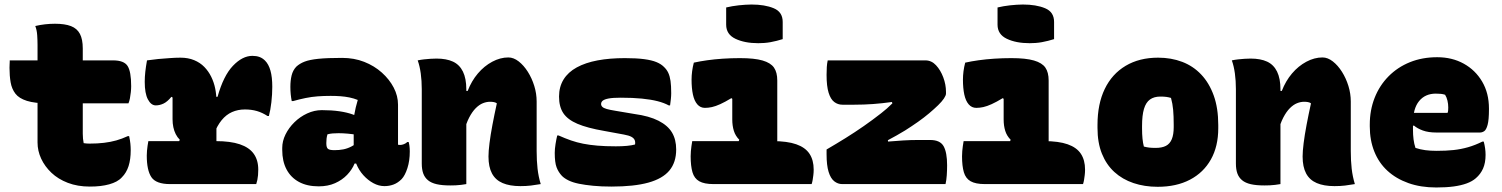

<svg xmlns="http://www.w3.org/2000/svg" viewBox="-20 -814 6640 849"><path d="M23 -547H480Q528 -547 544 -522.5Q560 -498 560 -433Q560 -421 558.5 -406.5Q557 -392 554.5 -379Q552 -366 548 -357H193Q134 -357 99 -368Q64 -379 48 -400Q32 -421 27 -450Q22 -479 22 -514Q22 -524 22.5 -530Q23 -536 23 -540Q23 -544 23 -547ZM551 -212Q555 -194 556.5 -179Q558 -164 558 -150Q558 -109 548.5 -79.5Q539 -50 519 -30Q509 -19 495 -11.5Q481 -4 463 1Q445 6 424 8.5Q403 11 377 11Q323 11 280 -5.5Q237 -22 207.5 -50Q178 -78 162 -112.5Q146 -147 146 -184Q146 -238 146 -292Q146 -346 146 -399.5Q146 -453 146 -507Q146 -561 146 -615Q146 -635 144.5 -658Q143 -681 136 -699Q157 -704 179 -706.5Q201 -709 223 -709Q267 -709 294 -698.5Q321 -688 333.5 -664Q346 -640 346 -600Q346 -558 346 -512.5Q346 -467 346 -418.5Q346 -370 346 -321.5Q346 -273 346 -223Q346 -211 347 -201Q348 -191 350 -181Q357 -180 363 -179.5Q369 -179 376 -179Q411 -179 440 -182.5Q469 -186 494 -193Q519 -200 545 -212Z M768 -180 775 -196Q764 -207 757 -221Q750 -235 746.5 -251.5Q743 -268 743 -287Q743 -303 743 -319.5Q743 -336 743 -352Q743 -368 743 -383L738 -386Q720 -364 703 -356Q686 -348 669 -348Q648 -348 634 -374.5Q620 -401 620 -452Q620 -474 622.5 -496.5Q625 -519 630 -547Q642 -548 654.5 -550Q667 -552 679 -553Q691 -554 704 -555Q717 -556 729.5 -557Q742 -558 754.5 -558.5Q767 -559 778 -559Q812 -559 838.5 -548Q865 -537 883.5 -518Q902 -499 914 -474.5Q926 -450 931.5 -423Q937 -396 937 -369Q937 -343 937 -317.5Q937 -292 937 -266.5Q937 -241 937 -215Q937 -189 937 -163ZM926 -386H942Q968 -479 1010 -523Q1052 -567 1096 -567Q1114 -567 1127.5 -562Q1141 -557 1152 -546Q1168 -530 1176 -501.5Q1184 -473 1184 -430Q1184 -397 1180 -362Q1176 -327 1169 -301H1163Q1140 -316 1116 -323Q1092 -330 1063 -330Q1032 -330 1006 -318.5Q980 -307 960 -282.5Q940 -258 926 -221ZM636 -190H934Q999 -190 1040.5 -176Q1082 -162 1102 -134Q1122 -106 1122 -64Q1122 -51 1121 -39.5Q1120 -28 1118 -18.5Q1116 -9 1113 0H732Q670 0 649.5 -30.5Q629 -61 629 -126Q629 -137 630 -147.5Q631 -158 632.5 -169Q634 -180 636 -190Z M1740 -351Q1740 -337 1740 -322.5Q1740 -308 1740 -293Q1740 -278 1740 -263.5Q1740 -249 1740 -234Q1740 -219 1740 -204Q1740 -189 1740 -174Q1741 -174 1744 -173.5Q1747 -173 1749 -173Q1757 -173 1766 -176.5Q1775 -180 1781 -186H1787Q1789 -180 1790.5 -169Q1792 -158 1792 -144Q1792 -103 1781.5 -70.5Q1771 -38 1756 -22Q1739 -5 1720 2Q1701 9 1680 9Q1655 9 1631 -4Q1607 -17 1587 -39Q1567 -61 1555.5 -89.5Q1544 -118 1544 -148Q1544 -181 1544 -212.5Q1544 -244 1544 -277Q1544 -291 1546.5 -306.5Q1549 -322 1553 -338.5Q1557 -355 1562 -372Q1545 -379 1525.5 -383Q1506 -387 1485.5 -388.5Q1465 -390 1442 -390Q1412 -390 1385 -388Q1358 -386 1331 -380.5Q1304 -375 1276 -367H1270Q1267 -382 1265.5 -397.5Q1264 -413 1264 -430Q1264 -458 1269.5 -480.5Q1275 -503 1290 -519Q1305 -533 1327 -541.5Q1349 -550 1388 -554Q1427 -558 1493 -558Q1546 -558 1590.5 -540.5Q1635 -523 1668.5 -493Q1702 -463 1721 -426.5Q1740 -390 1740 -351ZM1423 -180Q1423 -162 1430 -156Q1437 -150 1459 -150Q1480 -150 1498 -153.5Q1516 -157 1533.5 -166Q1551 -175 1570 -189L1577 -91H1548Q1537 -64 1515 -41Q1493 -18 1461.5 -4Q1430 10 1389 10Q1338 10 1302 -9.5Q1266 -29 1247 -65Q1228 -101 1228 -151V-160Q1228 -190 1242.5 -219.5Q1257 -249 1282 -273.5Q1307 -298 1338.5 -312.5Q1370 -327 1403 -327Q1446 -327 1480.5 -322Q1515 -317 1541 -307.5Q1567 -298 1583 -285Q1592 -279 1597.5 -268Q1603 -257 1605.5 -241.5Q1608 -226 1608 -205Q1586 -213 1563 -217Q1540 -221 1518 -223Q1496 -225 1477 -225Q1463 -225 1451 -224Q1439 -223 1428 -220Q1425 -210 1424 -201Q1423 -192 1423 -182Z M2371 0Q2348 4 2327.5 6.5Q2307 9 2281 9Q2234 9 2202.5 -4.5Q2171 -18 2155.5 -47Q2140 -76 2140 -122Q2140 -145 2144.5 -181Q2149 -217 2157.5 -262Q2166 -307 2177 -357Q2172 -361 2164 -362.5Q2156 -364 2147 -364Q2131 -364 2115 -357.5Q2099 -351 2083.5 -335.5Q2068 -320 2054.5 -294Q2041 -268 2031 -229L2022 -412H2048Q2065 -456 2093 -489Q2121 -522 2156.5 -541Q2192 -560 2228 -560Q2251 -560 2273.5 -542.5Q2296 -525 2314 -496.5Q2332 -468 2342.5 -434Q2353 -400 2353 -365Q2353 -329 2353 -292.5Q2353 -256 2353 -219.5Q2353 -183 2353 -146Q2353 -103 2357 -68Q2361 -33 2371 0ZM2042 0Q2030 2 2018.5 3.5Q2007 5 1995 5.5Q1983 6 1971 6Q1935 6 1911 0.5Q1887 -5 1872.5 -17Q1858 -29 1851.5 -47Q1845 -65 1845 -91Q1845 -132 1845 -172.5Q1845 -213 1845 -254Q1845 -295 1845 -336.5Q1845 -378 1845 -420Q1845 -457 1840.5 -489.5Q1836 -522 1827 -547Q1841 -550 1855 -551.5Q1869 -553 1883 -554Q1897 -555 1910 -555Q1954 -555 1983 -541.5Q2012 -528 2027 -497.5Q2042 -467 2042 -419Q2042 -348 2042 -277Q2042 -206 2042 -136.5Q2042 -67 2042 0Z M2703 -167Q2731 -167 2752 -169Q2773 -171 2788 -175Q2790 -186 2786.5 -194.5Q2783 -203 2772 -209Q2761 -215 2739 -219L2652 -235Q2577 -248 2533.5 -266.5Q2490 -285 2471 -313.5Q2452 -342 2452 -387Q2452 -430 2472 -462.5Q2492 -495 2530.5 -516Q2569 -537 2622.5 -547Q2676 -557 2743 -557Q2794 -557 2828 -552.5Q2862 -548 2882.5 -539.5Q2903 -531 2915 -519Q2928 -507 2935 -492Q2942 -477 2945 -456Q2948 -435 2948 -402Q2948 -390 2946.5 -376Q2945 -362 2943 -348H2937Q2917 -359 2888 -366.5Q2859 -374 2818.5 -378Q2778 -382 2725 -382Q2690 -382 2671.5 -378.5Q2653 -375 2645.5 -369Q2638 -363 2638 -354Q2638 -347 2643.5 -341.5Q2649 -336 2663 -332Q2677 -328 2702 -324L2785 -310Q2851 -301 2892 -280Q2933 -259 2951.5 -228Q2970 -197 2970 -153Q2970 -96 2940 -60Q2910 -24 2847 -6.5Q2784 11 2684 11Q2639 11 2603 7.5Q2567 4 2540 -1.5Q2513 -7 2494.5 -16Q2476 -25 2465 -36Q2449 -53 2441 -74.5Q2433 -96 2433 -138Q2433 -155 2436.5 -177Q2440 -199 2444 -215H2450Q2479 -202 2505 -193Q2531 -184 2559 -178.5Q2587 -173 2622 -170Q2657 -167 2703 -167Z M3243 -181 3249 -196Q3232 -213 3225 -235.5Q3218 -258 3218 -286Q3218 -296 3218 -305Q3218 -314 3218 -323Q3218 -332 3218 -341Q3218 -350 3218 -359Q3218 -368 3218 -377L3214 -380Q3186 -363 3165 -353.5Q3144 -344 3128 -340.5Q3112 -337 3097 -337Q3077 -337 3063.5 -352.5Q3050 -368 3044 -396Q3038 -424 3038 -462Q3038 -480 3040.5 -499Q3043 -518 3048 -537Q3075 -543 3107 -547.5Q3139 -552 3176 -554.5Q3213 -557 3252 -557Q3316 -557 3352 -546.5Q3388 -536 3402.5 -515Q3417 -494 3417 -458Q3417 -429 3417 -399.5Q3417 -370 3417 -340.5Q3417 -311 3417 -281.5Q3417 -252 3417 -222.5Q3417 -193 3417 -164ZM3041 -190H3397Q3461 -190 3501 -176Q3541 -162 3559.5 -134Q3578 -106 3578 -64Q3578 -51 3576.5 -39.5Q3575 -28 3573.5 -18.5Q3572 -9 3569 0H3135Q3094 0 3072 -12.5Q3050 -25 3042 -52.5Q3034 -80 3034 -123Q3034 -135 3035 -146Q3036 -157 3037.5 -168Q3039 -179 3041 -190ZM3191 -781Q3204 -784 3218 -786.5Q3232 -789 3246.5 -790.5Q3261 -792 3275.5 -793Q3290 -794 3303 -794Q3362 -794 3401.5 -777.5Q3441 -761 3441 -717V-641Q3428 -637 3414.5 -633.5Q3401 -630 3387 -627.5Q3373 -625 3359 -624Q3345 -623 3333 -623Q3273 -623 3232 -642.5Q3191 -662 3191 -705Z M3640 -547H4072Q4099 -547 4119 -525.5Q4139 -504 4151 -472Q4163 -440 4163 -408V-400Q4163 -392 4154 -378.5Q4145 -365 4128 -348.5Q4111 -332 4088.5 -313Q4066 -294 4039 -275Q4012 -256 3982 -237Q3966 -227 3944.5 -215Q3923 -203 3906 -194L3907 -188Q3941 -191 3974 -193Q4007 -195 4041 -195H4093Q4137 -195 4152.5 -167.5Q4168 -140 4168 -83Q4168 -61 4166.5 -39Q4165 -17 4161 0H3704Q3685 0 3669 -12.5Q3653 -25 3644 -54Q3635 -83 3635 -132V-153Q3678 -178 3719 -203.5Q3760 -229 3799.5 -256.5Q3839 -284 3876 -313Q3889 -323 3901.5 -334Q3914 -345 3926 -357L3924 -363Q3882 -357 3841 -354Q3800 -351 3757 -351H3705Q3685 -351 3669 -363Q3653 -375 3644 -404Q3635 -433 3635 -483Q3635 -502 3636 -517.5Q3637 -533 3640 -547Z M4443 -181 4449 -196Q4432 -213 4425 -235.5Q4418 -258 4418 -286Q4418 -296 4418 -305Q4418 -314 4418 -323Q4418 -332 4418 -341Q4418 -350 4418 -359Q4418 -368 4418 -377L4414 -380Q4386 -363 4365 -353.5Q4344 -344 4328 -340.5Q4312 -337 4297 -337Q4277 -337 4263.5 -352.5Q4250 -368 4244 -396Q4238 -424 4238 -462Q4238 -480 4240.5 -499Q4243 -518 4248 -537Q4275 -543 4307 -547.5Q4339 -552 4376 -554.5Q4413 -557 4452 -557Q4516 -557 4552 -546.5Q4588 -536 4602.5 -515Q4617 -494 4617 -458Q4617 -429 4617 -399.5Q4617 -370 4617 -340.5Q4617 -311 4617 -281.5Q4617 -252 4617 -222.5Q4617 -193 4617 -164ZM4241 -190H4597Q4661 -190 4701 -176Q4741 -162 4759.5 -134Q4778 -106 4778 -64Q4778 -51 4776.5 -39.5Q4775 -28 4773.5 -18.5Q4772 -9 4769 0H4335Q4294 0 4272 -12.5Q4250 -25 4242 -52.5Q4234 -80 4234 -123Q4234 -135 4235 -146Q4236 -157 4237.5 -168Q4239 -179 4241 -190ZM4391 -781Q4404 -784 4418 -786.5Q4432 -789 4446.5 -790.5Q4461 -792 4475.5 -793Q4490 -794 4503 -794Q4562 -794 4601.5 -777.5Q4641 -761 4641 -717V-641Q4628 -637 4614.5 -633.5Q4601 -630 4587 -627.5Q4573 -625 4559 -624Q4545 -623 4533 -623Q4473 -623 4432 -642.5Q4391 -662 4391 -705Z M5101 -559Q5159 -559 5207.5 -540.5Q5256 -522 5291.5 -484.5Q5327 -447 5347 -391.5Q5367 -336 5367 -261V-247Q5367 -167 5334.5 -109Q5302 -51 5242 -19.5Q5182 12 5099 12Q5041 12 4992 -4.5Q4943 -21 4907.5 -53.5Q4872 -86 4852.5 -134.5Q4833 -183 4833 -248V-262Q4833 -354 4865 -420.5Q4897 -487 4957.5 -523Q5018 -559 5101 -559ZM5111 -387Q5083 -387 5065 -374Q5047 -361 5038.5 -332.5Q5030 -304 5030 -257V-246Q5030 -221 5032 -201Q5034 -181 5038 -166Q5049 -163 5060.5 -161.5Q5072 -160 5090 -160Q5118 -160 5135.5 -169Q5153 -178 5161.5 -198.5Q5170 -219 5170 -252V-263Q5170 -301 5167.5 -328.5Q5165 -356 5158 -381Q5148 -384 5137.5 -385.5Q5127 -387 5111 -387Z M5971 0Q5948 4 5927.5 6.5Q5907 9 5881 9Q5834 9 5802.5 -4.5Q5771 -18 5755.5 -47Q5740 -76 5740 -122Q5740 -145 5744.5 -181Q5749 -217 5757.5 -262Q5766 -307 5777 -357Q5772 -361 5764 -362.5Q5756 -364 5747 -364Q5731 -364 5715 -357.5Q5699 -351 5683.5 -335.5Q5668 -320 5654.5 -294Q5641 -268 5631 -229L5622 -412H5648Q5665 -456 5693 -489Q5721 -522 5756.5 -541Q5792 -560 5828 -560Q5851 -560 5873.5 -542.5Q5896 -525 5914 -496.5Q5932 -468 5942.5 -434Q5953 -400 5953 -365Q5953 -329 5953 -292.5Q5953 -256 5953 -219.5Q5953 -183 5953 -146Q5953 -103 5957 -68Q5961 -33 5971 0ZM5642 0Q5630 2 5618.5 3.5Q5607 5 5595 5.5Q5583 6 5571 6Q5535 6 5511 0.5Q5487 -5 5472.5 -17Q5458 -29 5451.5 -47Q5445 -65 5445 -91Q5445 -132 5445 -172.5Q5445 -213 5445 -254Q5445 -295 5445 -336.5Q5445 -378 5445 -420Q5445 -457 5440.5 -489.5Q5436 -522 5427 -547Q5441 -550 5455 -551.5Q5469 -553 5483 -554Q5497 -555 5510 -555Q5554 -555 5583 -541.5Q5612 -528 5627 -497.5Q5642 -467 5642 -419Q5642 -348 5642 -277Q5642 -206 5642 -136.5Q5642 -67 5642 0Z M6335 -561Q6401 -561 6452.5 -532.5Q6504 -504 6534 -453Q6564 -402 6564 -334V-331Q6564 -284 6558 -262Q6552 -240 6543 -234Q6534 -228 6524 -228H6332Q6296 -228 6271.5 -237Q6247 -246 6232 -259L6212 -251L6214 -315H6381Q6383 -320 6383.5 -326Q6384 -332 6384 -339Q6384 -354 6380.5 -369Q6377 -384 6370 -395Q6361 -398 6351.5 -399Q6342 -400 6329 -400Q6282 -400 6255 -367Q6228 -334 6228 -269V-240Q6228 -218 6230.5 -198Q6233 -178 6239 -160Q6260 -153 6282.5 -150Q6305 -147 6333 -147Q6374 -147 6407 -150.5Q6440 -154 6471.5 -163Q6503 -172 6535 -188H6541Q6545 -172 6547 -158Q6549 -144 6549 -129Q6549 -94 6538 -69Q6527 -44 6506 -26Q6490 -12 6465.5 -3Q6441 6 6408 10.5Q6375 15 6331 15Q6262 15 6207.5 -4.5Q6153 -24 6115 -59Q6077 -94 6057 -144Q6037 -194 6037 -255V-263Q6037 -327 6058.5 -381.5Q6080 -436 6120 -476.5Q6160 -517 6214.5 -539Q6269 -561 6335 -561Z"/></svg>

Font: Recursive Monospace Casual Black
Style: Regular
Weight: 900
Version: Version 1.047